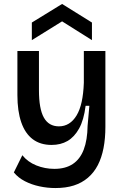

<svg xmlns="http://www.w3.org/2000/svg" viewBox="-20 -778 622 971"><path d="M260 173Q220 173 180 164.5Q140 156 106 138.5Q72 121 50 94L93 7Q120 41 163.5 58.5Q207 76 255 76Q311 76 348 51.5Q385 27 403.5 -21.5Q422 -70 423 -142L432 -243H413Q404 -171 380 -128Q356 -85 321.5 -65Q287 -45 241 -45Q184 -45 145.5 -74Q107 -103 87.5 -159.5Q68 -216 68 -297V-520H177V-322Q177 -227 202 -183Q227 -139 278 -139Q306 -139 328.5 -153Q351 -167 367.5 -194.5Q384 -222 393 -263Q402 -304 404 -359V-520H513V-137Q513 -78 503.5 -29Q494 20 474.5 57.5Q455 95 424.5 121Q394 147 353.5 160Q313 173 260 173ZM141 -575V-664L294 -758L445 -664V-575L294 -670Z"/></svg>

Font: Bricolage Grotesque 24pt Medium
Style: Regular
Weight: 500
Designer: Mathieu Triay
Foundry: Atelier Triay
Version: Version 1.001;gftools[0.9.33.dev8+g029e19f]